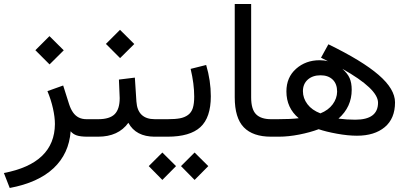

<svg xmlns="http://www.w3.org/2000/svg" viewBox="-24 -687 2054 965"><path d="M153.8 -434.6 224.6 -505.4 296.4 -434.1 225.1 -363.3ZM252 -63.5Q252 -98.1 242.2 -142.1Q232.4 -186 214.4 -229L293.5 -257.3L323.2 -163.6Q331.5 -138.2 343.3 -121.6Q355 -105 371.8 -96.4Q388.7 -87.9 411.1 -87.9H430.2V0H416.5Q380.4 0 361.3 -6.6Q342.3 -13.2 331.1 -27.3Q322.8 85.4 245.4 158.2Q168 231 24.9 257.8L-4.4 182.6Q250.5 133.8 252 -63.5Z M508.3 -466.3 579.1 -537.1 650.9 -465.8 579.6 -395ZM765.1 0H753.4Q659.2 0 621.1 -69.8Q570.8 0 469.2 0H410.2V-87.9H469.2Q527.3 -87.9 552.5 -113.3Q577.6 -138.7 577.6 -193.8Q577.6 -207.5 573.7 -287.1L653.8 -296.9L661.6 -176.8Q667.5 -87.9 754.4 -87.9H765.1Z M885.7 147.9 954.1 79.6 1022.9 147.9 954.1 217.3ZM723.6 147.9 792 79.6 860.8 147.9 792 217.3ZM1012.2 -360.4Q1035.6 -281.7 1035.6 -203.1Q1035.6 -96.2 983.2 -48.1Q930.7 0 818.4 0H745.6V-87.9H818.4Q856.4 -87.9 880.1 -92.3Q903.8 -96.7 920.9 -109.1Q938 -121.6 945.1 -143.8Q952.1 -166 952.1 -201.7Q952.1 -266.1 934.1 -340.8Z M1350.6 0H1338.4Q1247.1 0 1201.4 -47.1Q1155.8 -94.2 1155.8 -197.8V-667H1238.3V-197.3Q1238.3 -137.7 1262.9 -112.8Q1287.6 -87.9 1338.4 -87.9H1350.6Z M1586.4 -117.2Q1626.5 -133.3 1648.2 -162.8Q1669.9 -192.4 1670.4 -226.1Q1670.4 -265.6 1647.9 -287.1Q1625.5 -308.6 1586.9 -308.6Q1547.4 -308.6 1522.9 -286.9Q1498.5 -265.1 1498.5 -228.5Q1498.5 -193.4 1521.2 -163.3Q1543.9 -133.3 1586.4 -117.2ZM1626.5 -464.4Q1796.4 -381.8 1878.9 -310.5Q1961.4 -239.3 1961.4 -172.4Q1961.4 -91.3 1909.9 -48.1Q1858.4 -4.9 1770 -4.9Q1725.1 -4.9 1669.9 -14.9Q1614.7 -24.9 1577.6 -37.6Q1534.7 -21.5 1480 -10.7Q1425.3 0 1377.4 0H1331.1V-87.9H1371.6Q1437.5 -87.9 1477.5 -92.8Q1415.5 -144.5 1415.5 -227.5Q1415.5 -298.3 1464.1 -341.3Q1512.7 -384.3 1582.5 -384.3Q1605 -384.3 1624 -379.4L1589.4 -397ZM1696.3 -341.3Q1722.7 -318.4 1733.2 -294.4Q1743.7 -270.5 1743.7 -235.8Q1743.7 -149.4 1677.2 -90.8Q1718.8 -85.4 1761.7 -85.4Q1876 -85.4 1876 -170.9Q1876 -240.2 1696.3 -341.3Z"/></svg>

Font: Vazir WOL
Style: WOL
Weight: 400
Foundry: Based on Dejavu fonts, by Saber Rastikerdar
Version: Version 26.0.0